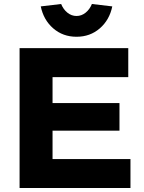

<svg xmlns="http://www.w3.org/2000/svg" viewBox="-20 -941 723 961"><path d="M78 -700H622V-555H243V-425H578V-287H243V-145H633V0H78ZM184 -909 286 -921Q297 -894 317.5 -877.5Q338 -861 363 -861Q388 -861 408.5 -877.5Q429 -894 440 -921L542 -909Q528 -841 479.5 -799Q431 -757 363 -757Q295 -757 246.5 -799Q198 -841 184 -909Z"/></svg>

Font: Lexend Exa HM Xlight
Style: Bold
Weight: 700
Designer: Bonnie Shaver-Troup, Thomas Jockin, Octavio Pardo
Foundry: Lexend
Version: Version 1.091